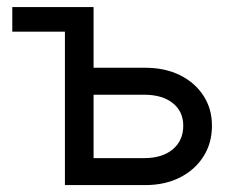

<svg xmlns="http://www.w3.org/2000/svg" viewBox="-20 -536 669 556"><path d="M15.6 -444.3V-515.6H251V-339.8H400.4Q457.5 -339.8 501 -318.4Q544.4 -296.9 569.1 -259Q593.8 -221.2 593.8 -171.9Q593.8 -121.6 569.1 -82.8Q544.4 -43.9 501 -22Q457.5 0 400.4 0H168V-444.3ZM251 -261.7V-78.1H397.5Q449.7 -78.1 480.2 -103.5Q510.7 -128.9 510.7 -171.9Q510.7 -213.4 480.2 -237.5Q449.7 -261.7 397.5 -261.7Z"/></svg>

Font: Inter Display
Style: Regular
Weight: 400
Designer: Rasmus Andersson
Foundry: rsms
Version: Version 4.000;git-37864ae